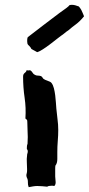

<svg xmlns="http://www.w3.org/2000/svg" viewBox="-20 -775 370 800"><path d="M105.5 -482.4Q112.3 -478.5 115.7 -472.2Q119.1 -465.8 126 -462.9Q130.9 -460 137.7 -460Q144.5 -460 150.4 -458Q154.3 -456.1 156.2 -453.1Q158.2 -450.2 160.2 -447.3Q166 -442.4 178.2 -438.5Q190.4 -434.6 194.3 -429.7Q201.2 -420.9 204.6 -407.2Q208 -393.6 210 -378.4Q211.9 -363.3 212.9 -348.1Q213.9 -333 214.8 -322.3Q216.8 -299.8 219.7 -277.8Q222.7 -255.9 222.7 -233.4Q222.7 -210.9 220.7 -187.5Q218.8 -164.1 218.8 -141.6Q218.8 -129.9 218.8 -112.3Q218.8 -94.7 210.9 -85Q210 -81.1 210 -71.3V-40Q210 -34.2 210.9 -28.3Q211.9 -22.5 211.9 -15.6Q211.9 -4.9 206.1 0Q203.1 -1 199.7 -1Q196.3 -1 193.4 -1Q181.6 -1 176.8 2.9Q167 2 156.7 1Q146.5 0 135.7 0Q127 0 118.2 1.5Q109.4 2.9 99.6 4.9Q95.7 -4.9 96.2 -15.6Q96.7 -26.4 91.8 -35.2Q90.8 -38.1 90.3 -40.5Q89.8 -43 89.8 -45.9Q92.8 -57.6 92.8 -62Q92.8 -66.4 92.8 -71.3Q92.8 -85 91.8 -99.1Q90.8 -113.3 92.8 -127Q92.8 -131.8 94.2 -135.7Q95.7 -139.6 95.7 -144.5Q95.7 -149.4 93.8 -151.4Q91.8 -153.3 91.8 -156.2Q91.8 -159.2 92.3 -166Q92.8 -172.9 94.7 -174.8Q94.7 -182.6 95.2 -189.9Q95.7 -197.3 95.7 -204.1Q95.7 -219.7 94.7 -235.4Q93.8 -251 93.8 -265.6Q93.8 -272.5 92.8 -274.4Q91.8 -276.4 90.8 -277.3Q89.8 -278.3 88.4 -278.8Q86.9 -279.3 85.9 -282.2Q88.9 -325.2 82.5 -368.2Q76.2 -411.1 76.2 -455.1Q76.2 -461.9 78.1 -465.3Q80.1 -468.8 82.5 -470.7Q85 -472.7 87.4 -475.1Q89.8 -477.5 90.8 -482.4Q97.7 -480.5 105.5 -482.4ZM268.6 -752.9Q272.5 -754.9 279.3 -754.9Q287.1 -754.9 293.9 -752.9Q300.8 -751 308.6 -748Q316.4 -738.3 318.8 -733.4Q321.3 -728.5 323.7 -722.7Q326.2 -716.8 328.1 -712.4Q330.1 -708 330.1 -707Q312.5 -685.5 296.4 -673.8Q280.3 -662.1 264.6 -648.4Q256.8 -643.6 249.5 -637.2Q242.2 -630.9 234.4 -626Q228.5 -622.1 217.8 -613.3Q207 -604.5 195.3 -595.7Q183.6 -586.9 172.9 -579.1Q162.1 -571.3 158.2 -569.3Q146.5 -561.5 134.8 -557.6Q122.1 -565.4 118.2 -566.9Q114.3 -568.4 110.4 -571.3Q109.4 -575.2 107.4 -577.1Q105.5 -579.1 103.5 -582Q96.7 -587.9 94.7 -591.8Q92.8 -600.6 93.3 -608.9Q93.8 -617.2 95.7 -620.1Q128.9 -645.5 161.1 -670.4Q193.4 -695.3 227.5 -720.7Q236.3 -727.5 246.6 -734.4Q256.8 -741.2 265.6 -749Z"/></svg>

Font: Caesar Dressing
Style: Regular
Weight: 400
Designer: Dathan Boardman
Foundry: Open Window
Version: Version 1.000